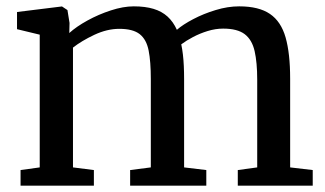

<svg xmlns="http://www.w3.org/2000/svg" viewBox="-20 -588 1030 608"><path d="M45.1 0V-49.5L105.8 -57.9V-478.2L33.9 -495.6V-550L176.3 -567.6L193.6 -556.1L200.2 -515.3L199.4 -483.4Q221.5 -503.5 256.8 -523Q292 -542.4 331.1 -555.1Q370.3 -567.9 403.5 -567.9Q439.7 -567.9 466 -560Q492.3 -552.1 510.5 -535.6Q528.6 -519.1 540.1 -493.6Q559.2 -510.3 591.9 -527.4Q624.5 -544.6 663 -556.2Q701.4 -567.9 737.4 -567.9Q799.7 -567.9 834.8 -543.9Q870 -520 884.4 -469.4Q898.8 -418.8 898.8 -338.9V-57.9L970.3 -49.5V0H733V-49.5L794.5 -57.9V-335.5Q794.5 -390.2 786.3 -426.2Q778.1 -462.1 754.9 -479.8Q731.7 -497.4 686.6 -497.4Q662.5 -497.4 637.7 -489.8Q613 -482.2 591.2 -470.7Q569.4 -459.2 554 -447.6Q557.2 -432.6 559.2 -415.3Q561.2 -398 562.1 -378.5Q563 -359.1 563 -337.4V-57.9L633.3 -49.5V0H392.1V-49.5L457.6 -57.9V-337.9Q457.6 -392.7 450.7 -427.9Q443.8 -463 422.4 -479.9Q401 -496.7 357.7 -496.7Q319 -496.7 278.6 -477.7Q238.3 -458.6 211.1 -437.3V-57.9L277.3 -49.5V0Z"/></svg>

Font: Merriweather 7pt Light
Style: Regular
Weight: 300
Designer: Eben Sorkin
Foundry: Eben Sorkin
Version: Version 2.200;gftools[0.9.31]